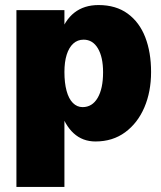

<svg xmlns="http://www.w3.org/2000/svg" viewBox="-20 -540 637 760"><path d="M45 -500H235V200H45ZM358 20Q307 20 271.5 -12.5Q236 -45 217 -107Q198 -169 198 -255Q198 -342 217 -401Q236 -460 274.5 -490Q313 -520 370 -520Q439 -520 485.5 -486Q532 -452 555 -392.5Q578 -333 578 -255Q578 -177 551.5 -115Q525 -53 475.5 -16.5Q426 20 358 20ZM307 -116Q345 -116 366.5 -152.5Q388 -189 388 -254Q388 -314 367.5 -348.5Q347 -383 311 -383Q287 -383 270 -367.5Q253 -352 244 -323.5Q235 -295 235 -255Q235 -212 243.5 -180.5Q252 -149 268.5 -132.5Q285 -116 307 -116Z"/></svg>

Font: Moderustic ExtraBold
Style: Regular
Weight: 800
Designer: Tural Alisoy
Foundry: TAFT Foundry
Version: Version 2.120